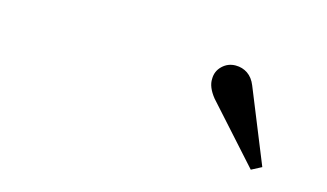

<svg xmlns="http://www.w3.org/2000/svg" viewBox="-40 -832 656 385"><g transform="rotate(15 288.0 -639.0)"><path d="M388 -661Q372 -681 373 -698Q373 -714 384.5 -725Q396 -736 412 -736Q426 -736 437 -728.5Q448 -721 454 -706L516 -553L495 -542Z"/></g></svg>

Font: Ibarra Real Nova
Style: Italic
Weight: 400
Italic angle: -22°
Designer: Jose Maria Ribagorda & Octavio Pardo
Foundry: Octavio Pardo
Version: Version 1.014